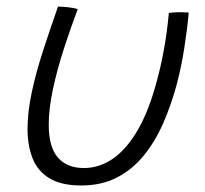

<svg xmlns="http://www.w3.org/2000/svg" viewBox="-20 -547 629 589"><path d="M498 -507Q502.5 -508 511 -508.8Q519.5 -509.5 528 -509.5Q536 -509.5 545.5 -509.2Q555 -509 559 -508.5Q554 -454 545 -397.2Q536 -340.5 521.5 -285.5Q504.5 -223 480 -167.5Q455.5 -112 420.5 -69.2Q385.5 -26.5 338.2 -2.2Q291 22 229.5 22Q168 22 131.8 0Q95.5 -22 80 -61.2Q64.5 -100.5 64.5 -151.5Q64.5 -204 77.8 -265.5Q91 -327 112.8 -393.5Q134.5 -460 158 -527Q164 -526.5 172.2 -526Q180.5 -525.5 187.5 -525Q196 -524 204.2 -522.5Q212.5 -521 218.5 -519Q196 -459.5 175.5 -396Q155 -332.5 142.2 -272.8Q129.5 -213 129.5 -164.5Q129.5 -96 157.5 -63.8Q185.5 -31.5 237 -31.5Q285 -31.5 326.8 -60.5Q368.5 -89.5 402.8 -148.5Q437 -207.5 461 -298Q473.5 -343.5 483 -395.8Q492.5 -448 498 -507Z"/></svg>

Font: Grandstander Thin ExtraLight
Style: Italic
Weight: 250
Italic angle: -15°
Version: Version 1.200